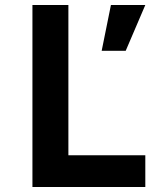

<svg xmlns="http://www.w3.org/2000/svg" viewBox="-20 -749 642 769"><path d="M109.9 -729H253.9V-127H562V0H109.9ZM424.3 -729H562L483.4 -545.4H387.2Z"/></svg>

Font: Hack
Style: Bold
Weight: 700
Monospace: yes
Designer: Christopher Simpkins
Foundry: Christopher Simpkins
Version: Version 2.017